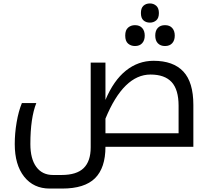

<svg xmlns="http://www.w3.org/2000/svg" viewBox="-20 -845 1208 1105"><path d="M266.1 240.2Q173.3 240.2 119.1 171.9Q64.9 103.5 64.9 -16.1Q64.9 -77.6 75.7 -140.9Q86.4 -204.1 106 -252H189Q154.8 -165.5 154.8 -16.1Q154.8 69.3 189 115.7Q223.1 162.1 285.2 162.1H334Q420.9 162.1 461.4 122.6Q502 83 502 2.9V-484.9H586.9V-270Q633.8 -381.8 704.6 -438.5Q775.4 -495.1 863.8 -495.1Q977.1 -495.1 1034.9 -433.6Q1092.8 -372.1 1092.8 -241.2V0H586.9Q586.9 121.1 526.9 180.7Q466.8 240.2 337.9 240.2ZM1007.8 -78.1V-236.8Q1007.8 -329.1 967.8 -372.6Q927.7 -416 846.2 -416Q691.4 -416 586.9 -162.1V-78.1ZM842.8 -714.8Q820.3 -714.8 805.7 -727.8Q791 -740.7 791 -770Q791 -798.8 805.7 -812Q820.3 -825.2 842.8 -825.2Q863.8 -825.2 879.2 -811.8Q894.5 -798.3 894.5 -770Q894.5 -740.7 879.2 -727.8Q863.8 -714.8 842.8 -714.8ZM756.8 -580.1Q733.4 -580.1 717 -594.2Q700.7 -608.4 700.7 -640.1Q700.7 -671.9 717 -686Q733.4 -700.2 756.8 -700.2Q783.7 -700.2 798.3 -683.8Q813 -667.5 813 -640.1Q813 -612.8 798.3 -596.4Q783.7 -580.1 756.8 -580.1ZM929.7 -580.1Q903.8 -580.1 888.7 -595.7Q873.5 -611.3 873.5 -640.1Q873.5 -668.9 888.4 -684.6Q903.3 -700.2 929.7 -700.2Q956.5 -700.2 971.2 -683.8Q985.8 -667.5 985.8 -640.1Q985.8 -612.8 971.2 -596.4Q956.5 -580.1 929.7 -580.1Z"/></svg>

Font: Noto Kufi Arabic
Style: Regular
Weight: 400
Designer: Monotype Design team
Foundry: Monotype Imaging Inc.
Version: Version 1.02